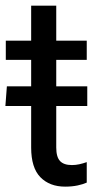

<svg xmlns="http://www.w3.org/2000/svg" viewBox="-21 -661 359 695"><path d="M0 -444.3V-513.7H293V-444.3ZM91.8 -127V-471.7V-486.3V-640.6H182.6V-127Q182.6 -92.8 196.3 -78.1Q210 -63.5 239.3 -63.5Q252.9 -63.5 266.1 -66.4Q279.3 -69.3 293 -74.2V0Q280.3 5.9 259.8 10.3Q239.3 14.6 214.8 14.6Q158.7 14.6 125.2 -19.5Q91.8 -53.7 91.8 -127ZM136.2 -277.3H-1.5L3.9 -348.6H155.8H294.9V-277.3Z"/></svg>

Font: RobotoFlex
Style: Regular
Weight: 400
Designer: Berlow after Robertson
Foundry: Google
Version: Version 2.136